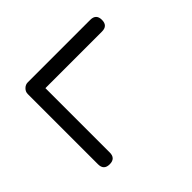

<svg xmlns="http://www.w3.org/2000/svg" viewBox="-103 -531 662 662"><g transform="rotate(-45 228.0 -200.0)"><path d="M428.2 -371.1Q428.2 -342.5 399.7 -342.5H123.8V-28.6Q123.8 0 95 0Q66.4 0 66.4 -28.6V-371.1Q66.4 -382.6 75.1 -391.1Q83.7 -399.7 95 -399.7H399.7Q428.2 -399.7 428.2 -371.1Z"/></g></svg>

Font: EnergyBar
Style: Regular
Weight: 400
Italic angle: -10°
Version: 1.0 2000-03-28